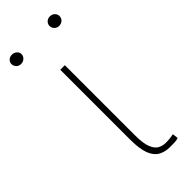

<svg xmlns="http://www.w3.org/2000/svg" viewBox="-278 -738 771 771"><g transform="rotate(-45 107.0 -353.0)"><path d="M80.1 -528.3H106V-131.3Q106 -85 115.2 -61.3Q124.5 -37.6 139.6 -29.3Q154.8 -21 172.9 -21Q185.5 -21 195.8 -22.2Q206.1 -23.4 216.8 -25.4L219.7 -1.5Q210.9 2.4 196.5 2.7Q182.1 2.9 172.4 2.9Q144 2.9 123.3 -8.8Q102.5 -20.5 91.3 -49.8Q80.1 -79.1 80.1 -131.8ZM-42.5 -683.1Q-42.5 -693.4 -34.7 -700.9Q-26.9 -708.5 -14.2 -708.5Q-2.4 -708.5 6.1 -700.9Q14.6 -693.4 14.6 -683.1Q14.6 -671.9 6.1 -663.8Q-2.4 -655.8 -14.2 -655.8Q-26.9 -655.8 -34.7 -663.8Q-42.5 -671.9 -42.5 -683.1ZM173.8 -683.1Q173.8 -693.8 181.9 -701.7Q189.9 -709.5 201.7 -709.5Q214.4 -709.5 222.4 -701.7Q230.5 -693.8 230.5 -683.1Q230.5 -671.9 222.4 -663.8Q214.4 -655.8 201.7 -655.8Q189.9 -655.8 181.9 -663.8Q173.8 -671.9 173.8 -683.1Z"/></g></svg>

Font: Roboto Condensed Thin
Style: Regular
Weight: 250
Width: 3
Designer: Christian Robertson
Foundry: Google
Version: Version 3.009; 2024